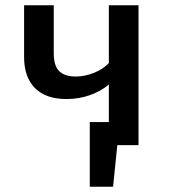

<svg xmlns="http://www.w3.org/2000/svg" viewBox="-20 -548 640 725"><path d="M503 -528V0H423L407 157H319V-87H391V-229Q362 -204 320 -189Q278 -174 231 -174Q153 -174 112 -215.5Q71 -257 71 -332V-528H183V-346Q183 -300 203.5 -279.5Q224 -259 266 -259Q300 -259 335 -273Q370 -287 391 -310V-528Z"/></svg>

Font: Fira Mono Medium
Style: Regular
Weight: 500
Designer: Carrois Corporate & Edenspiekermann AG
Foundry: Carrois Corporate GbR & Edenspiekermann AG
Version: Version 3.206